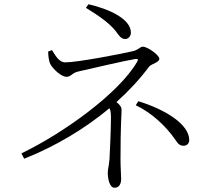

<svg xmlns="http://www.w3.org/2000/svg" viewBox="-20 -833 1040 905"><path d="M385 -796C447 -758 493 -726 525 -687C540 -666 551 -649 570 -649C587 -649 597 -665 597 -679C597 -745 492 -791 397 -813ZM207 -590C207 -570 211 -542 217 -531C229 -509 268 -471 293 -471C316 -471 318 -489 349 -496C405 -509 579 -549 618 -555C631 -556 633 -553 626 -541C540 -393 280 -206 81 -110L94 -85C239 -142 380 -226 496 -323C501 -313 503 -301 503 -280C503 -231 498 -109 496 -81C492 -42 488 -36 488 -17C488 5 495 52 520 52C543 52 551 31 551 12C551 -11 548 -47 548 -78C548 -251 553 -289 553 -315C553 -329 544 -340 529 -352C588 -405 640 -461 682 -518C694 -533 731 -538 731 -556C731 -573 676 -613 653 -613C640 -613 635 -599 607 -592C563 -581 345 -539 288 -539C256 -539 239 -576 225 -597ZM620 -337C693 -302 761 -241 808 -172C820 -154 828 -146 846 -146C861 -146 872 -157 872 -173C872 -247 759 -317 632 -356Z"/></svg>

Font: Noto Serif CJK JP Light
Style: Regular
Weight: 300
Designer: Ryoko NISHIZUKA 西塚涼子 (kana & ideographs); Frank Grießhammer (Latin, Greek & Cyrillic); Wenlong ZHANG 张文龙 (bopomofo); San
Foundry: Adobe Systems Incorporated
Version: Version 1.001;PS 1.001;hotconv 16.6.54;makeotf.lib2.5.65590